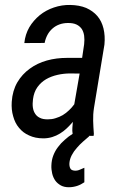

<svg xmlns="http://www.w3.org/2000/svg" viewBox="-20 -559 510 790"><path d="M347.2 1.5 345.2 0H365.2L366.2 -8.3C364.7 -26.9 363.8 -44.9 363.3 -62C362.8 -79.1 363.8 -96.7 366.7 -115.2L409.7 -375.5C412.1 -399.9 410.6 -421.9 405.8 -441.9C400.9 -461.9 392.6 -479 380.4 -493.2C368.2 -507.3 353 -518.1 334.5 -526.4C315.4 -534.2 293.9 -538.1 269 -538.6C246.1 -539.1 223.6 -535.6 202.1 -528.3C180.2 -521 160.6 -510.3 143.6 -496.6C126.5 -482.4 111.8 -465.8 100.6 -446.8C89.4 -427.2 82.5 -405.8 80.1 -381.8L163.6 -382.3C166 -394.5 169.9 -405.3 175.3 -415.5C180.7 -425.8 188 -434.6 196.3 -441.9C204.6 -449.2 213.9 -454.6 224.6 -458.5C235.4 -462.4 247.1 -464.4 260.3 -464.4C274.4 -464.4 285.6 -462.4 294.9 -458C304.2 -453.6 311 -447.3 316.4 -439.9C321.3 -432.1 324.7 -422.9 326.2 -412.1C327.6 -401.4 327.6 -389.6 326.2 -377L317.9 -320.8H254.9C226.6 -320.8 199.2 -317.4 172.9 -310.1C146.5 -302.7 123 -291.5 102.5 -276.4C81.5 -261.2 64.5 -242.7 51.3 -220.2C38.1 -197.3 30.3 -170.9 28.3 -140.1C26.9 -118.7 28.8 -98.6 34.2 -80.6C39.1 -62.5 46.9 -46.4 58.1 -33.2C69.3 -19.5 83 -8.8 100.1 -1.5C116.7 6.3 136.2 10.3 158.7 10.3C171.4 10.3 183.6 8.3 194.8 4.9C206.1 1.5 216.8 -3.4 227.1 -9.8C236.8 -15.6 246.1 -22.9 254.9 -31.2C263.7 -39.6 272 -48.3 279.8 -57.6C278.8 -49.3 278.3 -41 277.8 -33.2C277.3 -24.9 277.3 -16.6 278.8 -8.3C267.1 -1 256.3 7.3 246.1 16.6C235.8 25.4 226.6 35.2 218.8 45.9C210.4 56.6 204.1 68.4 199.2 81.1C194.3 93.8 191.9 107.4 191.4 122.1C190.9 133.3 192.4 144.5 194.8 155.3C197.3 166 201.7 175.8 207.5 184.1C213.4 192.4 221.2 198.7 230.5 204.1C239.7 209 250.5 211.4 263.2 211.4C274.9 211.4 286.1 209.5 296.9 206.1C307.6 202.6 317.9 197.3 327.1 190.9V131.3C320.8 133.8 314.5 136.7 307.6 139.6C300.8 142.6 293.9 143.6 287.1 143.1C277.8 142.6 271.5 139.2 269 133.3C266.1 127.4 265.1 120.1 265.6 111.8C266.6 100.1 270 89.4 275.4 79.1C280.8 68.8 287.6 59.1 295.9 49.8C303.7 40.5 312 32.2 321.3 23.9C330.6 15.6 338.9 8.3 347.2 1.5ZM176.3 -67.9C163.1 -67.9 152.3 -69.8 144 -74.2C135.7 -78.1 128.9 -84 124.5 -91.3C119.6 -98.6 116.7 -106.9 115.2 -117.2C113.8 -127.4 114.3 -138.2 115.7 -150.4C118.2 -169.9 124 -186.5 133.8 -200.2C143.1 -213.4 155.3 -224.6 169.4 -232.9C183.6 -241.2 199.7 -247.1 216.8 -251C233.9 -254.9 251.5 -256.8 269 -256.8L307.6 -256.3L285.6 -129.9C279.3 -121.1 272 -112.8 264.2 -105.5C255.9 -97.7 247.6 -90.8 238.3 -85.4C229 -80.1 219.2 -75.7 209 -72.8C198.7 -69.3 187.5 -67.9 176.3 -67.9Z"/></svg>

Font: Roboto Condensed
Style: Italic
Weight: 400
Designer: Google
Version: Version 1.000;PS 001.000;hotconv 1.0.88;makeotf.lib2.5.64775